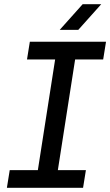

<svg xmlns="http://www.w3.org/2000/svg" viewBox="-20 -900 528 920"><path d="M13 0 26.6 -84.8H161.4L244.2 -615.2H109.4L123 -700H488L474.4 -615.2H340L257.2 -84.8H391.6L378 0ZM266.2 -757 376.2 -880H465.2L355.2 -757Z"/></svg>

Font: MuseoModerno Thin
Style: Italic
Weight: 100
Italic angle: -9°
Designer: Pablo Cosgaya, Héctor Gatti, Marcela Romero, and the Authors of The MuseoModerno Project.
Foundry: Omnibus-Type Team
Version: Version 1.003